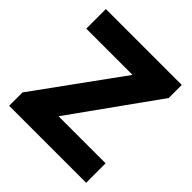

<svg xmlns="http://www.w3.org/2000/svg" viewBox="-189 -854 998 998"><g transform="rotate(45 310.0 -355.5)"><path d="M27 0H593V-143H247L585 -615V-711H27V-567H367L27 -98Z"/></g></svg>

Font: Asimov Pro
Style: Ult
Weight: 900
Designer: Google
Version: Version 2.000980; 2014